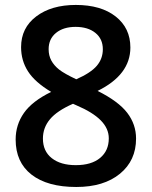

<svg xmlns="http://www.w3.org/2000/svg" viewBox="-20 -743 611 773"><path d="M285.2 -723.1Q386.7 -723.1 445.8 -676.5Q504.9 -629.9 504.9 -551.8Q504.9 -441.9 373 -377Q457 -335 492.4 -288.6Q527.8 -242.2 527.8 -185.1Q527.8 -96.7 462.9 -43.5Q397.9 9.8 287.1 9.8Q170.9 9.8 106.9 -40Q43 -89.8 43 -181.2Q43 -240.7 76.4 -288.3Q109.9 -335.9 186 -373Q120.6 -412.1 92.8 -455.6Q64.9 -499 64.9 -553.2Q64.9 -630.9 126 -677Q187 -723.1 285.2 -723.1ZM152.8 -185.1Q152.8 -134.3 188.5 -106.2Q224.1 -78.1 285.2 -78.1Q348.1 -78.1 383.1 -107.2Q418 -136.2 418 -186Q418 -225.6 385.7 -258.3Q353.5 -291 288.1 -318.8L273.9 -325.2Q209.5 -296.9 181.2 -262.9Q152.8 -229 152.8 -185.1ZM284.2 -634.8Q235.4 -634.8 205.6 -610.6Q175.8 -586.4 175.8 -544.9Q175.8 -519.5 186.5 -499.5Q197.3 -479.5 217.8 -463.1Q238.3 -446.8 287.1 -423.8Q345.7 -449.7 369.9 -478.3Q394 -506.8 394 -544.9Q394 -586.4 364 -610.6Q334 -634.8 284.2 -634.8Z"/></svg>

Font: f42132580099584   
Style: Regular
Weight: 600
Foundry: Ascender Corporation
Version: Version 1.10